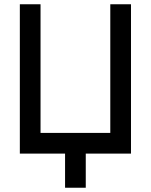

<svg xmlns="http://www.w3.org/2000/svg" viewBox="-20 -720 707 900"><path d="M73 0H285V160H382V0H594V-700H497V-97H170V-700H73Z"/></svg>

Font: Unageo
Style: Medium
Weight: 500
Designer: Richard Sepsi
Foundry: Richard Sepsi
Version: Version 2.000